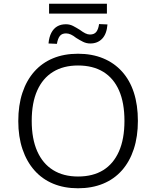

<svg xmlns="http://www.w3.org/2000/svg" viewBox="-20 -1001 838 1029"><path d="M398 8Q324 8 265 -16.5Q206 -41 164.5 -88Q123 -135 100.5 -201.5Q78 -268 78 -352Q78 -437 100 -503.5Q122 -570 163.5 -617Q205 -664 264 -688.5Q323 -713 398 -713Q473 -713 532.5 -688.5Q592 -664 634 -617.5Q676 -571 697.5 -504.5Q719 -438 719 -353Q719 -269 697 -202Q675 -135 633.5 -88Q592 -41 532.5 -16.5Q473 8 398 8ZM398 -55Q478 -55 533 -89Q588 -123 617.5 -189.5Q647 -256 647 -353Q647 -450 618 -516Q589 -582 533.5 -616Q478 -650 398 -650Q320 -650 264.5 -616Q209 -582 179.5 -516Q150 -450 150 -353Q150 -257 179.5 -190.5Q209 -124 264.5 -89.5Q320 -55 398 -55ZM243 -928V-981H553V-928ZM464 -768Q443 -768 425 -777Q407 -786 388 -798Q373 -810 360 -816Q347 -822 334 -822Q312 -822 301 -808.5Q290 -795 285 -766L240 -768Q243 -802 255 -825Q267 -848 286.5 -859.5Q306 -871 333 -871Q354 -871 371.5 -862Q389 -853 408 -841Q424 -829 437 -822.5Q450 -816 462 -816Q485 -816 496 -830Q507 -844 511 -872L556 -870Q552 -819 527.5 -793.5Q503 -768 464 -768Z"/></svg>

Font: Nunito Sans 8pt Light
Style: Regular
Weight: 300
Version: Version 3.101;gftools[0.9.27]